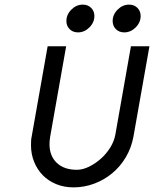

<svg xmlns="http://www.w3.org/2000/svg" viewBox="-20 -800 666 830"><path d="M197 -210Q194 -192 194 -177Q194 -126 225.5 -96Q257 -66 312 -66Q337 -66 364 -79Q391 -92 415 -113Q439 -134 456.5 -162Q474 -190 479 -220L546 -600H626L557 -210Q548 -161 524 -120.5Q500 -80 465 -51Q430 -22 387 -6Q344 10 298 10Q257 10 223 -4Q189 -18 165 -42.5Q141 -67 127.5 -100.5Q114 -134 114 -172Q114 -181 114.5 -191.5Q115 -202 117 -210L186 -600H266ZM388 -731Q388 -703 366.5 -681.5Q345 -660 317 -660Q295 -660 281 -674Q267 -688 267 -709Q267 -737 288.5 -758.5Q310 -780 338 -780Q360 -780 374 -766Q388 -752 388 -731ZM588 -731Q588 -703 566.5 -681.5Q545 -660 517 -660Q495 -660 481 -674Q467 -688 467 -709Q467 -737 488.5 -758.5Q510 -780 538 -780Q560 -780 574 -766Q588 -752 588 -731Z"/></svg>

Font: Gauge
Style: Oblique
Weight: 400
Italic angle: -80°
Designer: Daniel Pimley
Foundry: Daniel Pimley
Version: Version 2.0